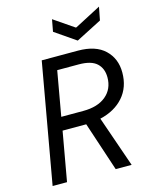

<svg xmlns="http://www.w3.org/2000/svg" viewBox="-132 -996 864 1082"><g transform="rotate(-15 300.0 -454.5)"><path d="M38 0 162 -700H373Q476 -700 529.5 -649Q583 -598 583 -517Q583 -431 533 -374Q483 -317 396 -297L499 0H406L311 -287Q308 -287 304 -287H173L122 0ZM186 -364H314Q399 -364 447 -404Q495 -444 495 -512Q495 -564 462.5 -594Q430 -624 358 -624H232ZM387 -755 265 -839 278 -909 395 -829H399L552 -909L537 -832Z"/></g></svg>

Font: DM Mono
Style: Italic
Weight: 400
Italic angle: -10°
Designer: Colophon Foundry
Foundry: Colophon Foundry
Version: Version 1.000; ttfautohint (v1.8.2.53-6de2)